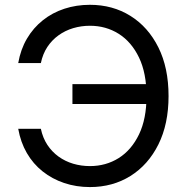

<svg xmlns="http://www.w3.org/2000/svg" viewBox="-20 -757 770 787"><path d="M348.6 9.8Q292.5 9.8 243.2 -6.8Q193.8 -23.4 154.8 -54.4Q115.7 -85.4 90.1 -129.6Q64.5 -173.8 54.7 -229H147.5Q155.3 -191.9 174.1 -163.3Q192.9 -134.8 220 -115.2Q247.1 -95.7 280 -85.9Q313 -76.2 348.6 -76.2Q414.1 -76.2 466.6 -109.1Q519 -142.1 549.8 -206.1Q580.6 -270 580.6 -363.3Q580.6 -457 549.8 -521.2Q519 -585.4 466.6 -618.4Q414.1 -651.4 348.6 -651.4Q313 -651.4 280 -641.6Q247.1 -631.8 220 -612.3Q192.9 -592.8 174.1 -564.5Q155.3 -536.1 147.5 -498.5H54.7Q64.5 -554.7 90.6 -598.9Q116.7 -643.1 155.8 -674.1Q194.8 -705.1 243.9 -721.2Q293 -737.3 348.6 -737.3Q441.9 -737.3 514.6 -691.9Q587.4 -646.5 629.2 -562.7Q670.9 -479 670.9 -363.3Q670.9 -248.5 629.2 -164.8Q587.4 -81.1 514.6 -35.6Q441.9 9.8 348.6 9.8ZM276.9 -330.6V-412.1H614.7V-330.6Z"/></svg>

Font: Inter Variable
Style: Regular
Weight: 400
Designer: Rasmus Andersson
Foundry: rsms
Version: Version 4.001;git-9221beed3